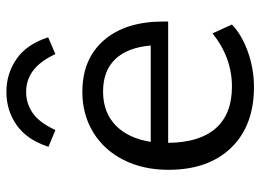

<svg xmlns="http://www.w3.org/2000/svg" viewBox="-124 -662 793 584"><g transform="rotate(-90 272.0 -369.5)"><path d="M499 -254H130Q131 -158 174.5 -109Q218 -60 301 -60Q389 -60 463 -119L490 -60Q457 -29 405.5 -11Q354 7 300 7Q182 7 115 -62.5Q48 -132 48 -253Q48 -330 78 -389.5Q108 -449 162 -482Q216 -515 285 -515Q385 -515 442 -449.5Q499 -384 499 -269ZM133 -307H426Q420 -378 384.5 -415Q349 -452 286 -452Q223 -452 183.5 -414Q144 -376 133 -307ZM451 -619 400 -597Q378 -644 349.5 -665Q321 -686 285 -686Q249 -686 220 -665.5Q191 -645 169 -597L118 -618Q139 -683 183.5 -714.5Q228 -746 285 -746Q341 -746 385.5 -715Q430 -684 451 -619Z"/></g></svg>

Font: Muli-Regular
Style: Regular
Weight: 400
Version: Version 2.000